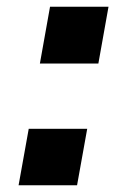

<svg xmlns="http://www.w3.org/2000/svg" viewBox="-20 -548 374 568"><path d="M98 -360H271L301 -528H128ZM35 0H208L238 -167H65Z"/></svg>

Font: Archivo ExtraBold
Style: Italic
Weight: 800
Italic angle: -10°
Designer: Hector Gatti
Foundry: Omnibus-Type
Version: Version 2.001